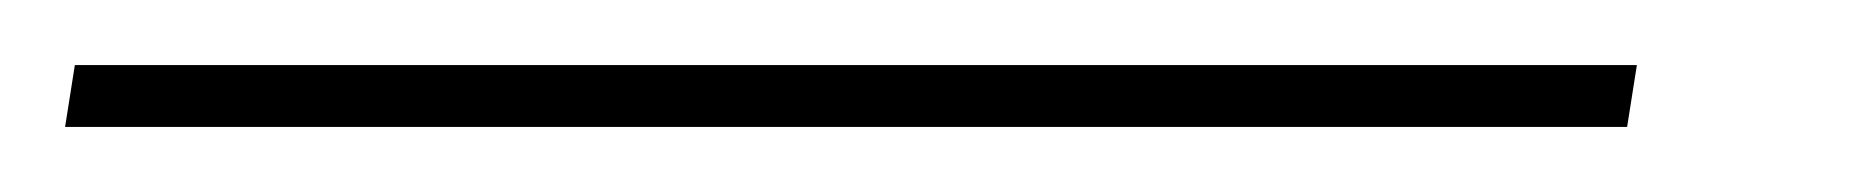

<svg xmlns="http://www.w3.org/2000/svg" viewBox="-78 60 576 59"><path d="M425 80 422 99H-58L-55 80Z"/></svg>

Font: Bitter Thin Thin
Style: Italic
Weight: 250
Italic angle: -9°
Version: Version 2.002